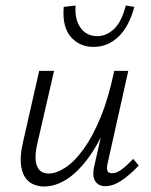

<svg xmlns="http://www.w3.org/2000/svg" viewBox="-20 -670 549 696"><path d="M140 6Q118 6 99.5 -2.5Q81 -11 69.5 -29.5Q58 -48 55.5 -78.5Q53 -109 63 -153L122 -413H176L117 -157Q103 -101 113 -71Q123 -41 157 -41Q184 -41 217 -62.5Q250 -84 283 -129.5Q316 -175 345 -245.5Q374 -316 394 -413H426Q402 -302 368.5 -222.5Q335 -143 296.5 -92.5Q258 -42 218.5 -18Q179 6 140 6ZM361 5Q345 5 334 -3.5Q323 -12 319.5 -28Q316 -44 322 -69L400 -413H445L371 -82Q366 -62 369 -52Q372 -42 386 -42Q403 -42 421.5 -56Q440 -70 463 -94L483 -70Q450 -35 419.5 -15Q389 5 361 5ZM319 -500Q268 -500 236.5 -536.5Q205 -573 211 -645L254 -650Q250 -601 271.5 -570Q293 -539 333 -539Q366 -539 393.5 -565Q421 -591 436 -650L467 -645Q448 -574 409.5 -537Q371 -500 319 -500Z"/></svg>

Font: Ysabeau Office Light
Style: Italic
Weight: 300
Italic angle: -12°
Designer: Christian Thalmann (Catharsis Fonts)
Version: Version 2.001;gftools[0.9.30]; featfreeze: tnum,lnum,ss02